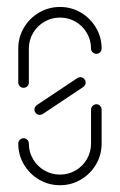

<svg xmlns="http://www.w3.org/2000/svg" viewBox="-20 -538 348 557"><path d="M259.6 -235.6Q265.9 -235.6 270.4 -230.9Q274.8 -226.3 274.8 -220V-121.5Q274.8 -88.5 258.5 -60.9Q242.2 -33.3 214.6 -17Q187 -0.7 154.1 -0.7Q121.1 -0.7 93.3 -17Q65.6 -33.3 49.3 -60.9Q33 -88.5 33 -121.5Q33 -127.8 37.6 -132.4Q42.2 -137 48.5 -137Q54.8 -137 59.3 -132.4Q63.7 -127.8 63.7 -121.5Q63.7 -97 75.9 -76.3Q88.1 -55.6 108.9 -43.5Q129.6 -31.5 154.1 -31.5Q178.5 -31.5 199.3 -43.5Q220 -55.6 232 -76.3Q244.1 -97 244.1 -121.5V-220Q244.1 -226.3 248.7 -230.9Q253.3 -235.6 259.6 -235.6ZM213 -314.1Q219.3 -314.1 223.9 -309.4Q228.5 -304.8 228.5 -298.5Q228.5 -290.7 221.5 -285.6L103.7 -207Q100 -204.8 95.2 -204.8Q88.9 -204.8 84.4 -209.3Q80 -213.7 80 -220Q80 -228.1 86.7 -233L204.4 -311.5Q208.9 -314.1 213 -314.1ZM48.5 -283.3Q42.2 -283.3 37.6 -287.8Q33 -292.2 33 -298.5V-397Q33 -430 49.3 -457.6Q65.6 -485.2 93.3 -501.5Q121.1 -517.8 154.1 -517.8Q187 -517.8 214.6 -501.5Q242.2 -485.2 258.5 -457.6Q274.8 -430 274.8 -397Q274.8 -390.7 270.4 -386.3Q265.9 -381.9 259.6 -381.9Q253.3 -381.9 248.7 -386.3Q244.1 -390.7 244.1 -397Q244.1 -421.5 232 -442.2Q220 -463 199.3 -475Q178.5 -487 154.1 -487Q129.6 -487 108.9 -475Q88.1 -463 75.9 -442.2Q63.7 -421.5 63.7 -397V-298.5Q63.7 -292.2 59.3 -287.8Q54.8 -283.3 48.5 -283.3Z"/></svg>

Font: 26F Galaxy Sans Ultra Light
Style: Regular
Weight: 200
Designer: C₂₉H₂₅N₃O₅
Version: Version 1.100